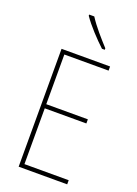

<svg xmlns="http://www.w3.org/2000/svg" viewBox="-175 -1022 782 1093"><g transform="rotate(20 216.0 -475.5)"><path d="M198 -951H167V-944C201 -894 259 -833 302 -793H319V-802C279 -846 231 -899 198 -951ZM380 0V-25H112V-363H364V-388H112V-689H380V-714H86V0Z"/></g></svg>

Font: Noto Sans Khmer UI Condensed Thin
Style: Regular
Weight: 100
Width: 3
Designer: Danh Hong and the Monotype Design Team
Foundry: Monotype Imaging Inc.
Version: Version 2.002